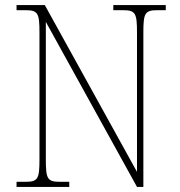

<svg xmlns="http://www.w3.org/2000/svg" viewBox="-20 -734 708 754"><path d="M45 0H252V-20H216C166 -20 160 -31 160 -108V-648L518 0H543V-606C543 -683 549 -694 599 -694H631V-714H425V-694H462C512 -694 518 -683 518 -606V-59L156 -714H45V-694H79C129 -694 135 -683 135 -606V-108C135 -31 129 -20 79 -20H45Z"/></svg>

Font: Noto Serif Sinhala SemiCondensed Thin
Style: Regular
Weight: 100
Width: 4
Designer: Jelle Bosma - Monotype Design Team
Foundry: Monotype Imaging Inc.
Version: Version 2.007